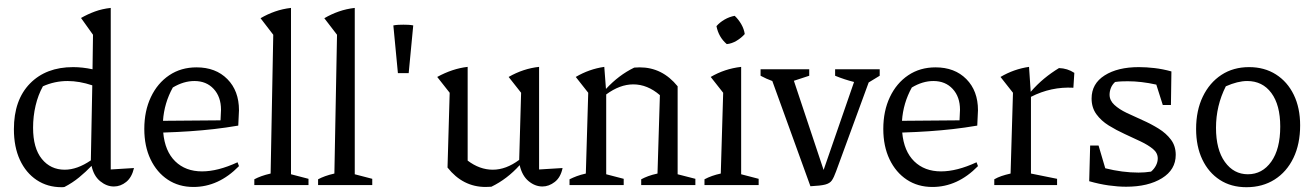

<svg xmlns="http://www.w3.org/2000/svg" viewBox="-20 -772 5482 801"><path d="M397 -751 396 -752H397ZM237 9Q178 9 133 -21Q88 -51 63 -105Q38 -159 38 -233Q38 -355 105 -423.5Q172 -492 285 -492Q324 -492 366 -483L368 -627L318 -697Q346 -713 376 -724Q406 -735 442 -739V-65L539 -71Q530 -32 506.5 -13Q483 6 455 6Q425 6 398 -16Q371 -38 362 -80Q338 -55 310 -32Q282 -9 249 8Q245 9 237 9ZM118 -239Q118 -154 154.5 -109Q191 -64 250 -64Q302 -64 359 -103L365 -416Q311 -434 262 -434Q208 -434 159 -412Q139 -376 128.5 -331.5Q118 -287 118 -239Z M787 8Q726 8 680 -22.5Q634 -53 608 -107.5Q582 -162 582 -234Q582 -309 609.5 -367Q637 -425 686 -458Q735 -491 800 -491Q880 -491 928.5 -442Q977 -393 977 -312L974 -248Q921 -239 872.5 -233.5Q824 -228 773 -224.5Q722 -221 661 -219Q668 -141 711 -99Q754 -57 823 -57Q889 -57 971 -95L977 -79Q892 8 787 8ZM701 -407Q665 -342 660 -268L900 -270L902 -314Q902 -368 871.5 -401Q841 -434 791 -434Q746 -434 701 -407Z M1041 0V-24Q1054 -31 1070.5 -37Q1087 -43 1109 -48L1120 -627L1067 -696Q1096 -713 1127.5 -724Q1159 -735 1194 -739V-45L1267 -26V0Z M1307 0V-24Q1320 -31 1336.5 -37Q1353 -43 1375 -48L1386 -627L1333 -696Q1362 -713 1393.5 -724Q1425 -735 1460 -739V-45L1533 -26V0Z M1640 -467 1621 -666Q1632 -668 1642 -668.5Q1652 -669 1663 -669Q1673 -669 1683.5 -668.5Q1694 -668 1704 -666L1685 -467Z M1847 -73 1856 -385 1804 -451Q1868 -486 1931 -493V-102Q1981 -64 2036 -64Q2091 -64 2146 -105L2154 -385L2102 -451Q2163 -486 2229 -493V-65L2327 -71Q2319 -32 2294.5 -13Q2270 6 2243 6Q2212 6 2185 -16.5Q2158 -39 2148 -83Q2096 -25 2030 7Q2019 8 2006 8Q1911 8 1847 -73Z M2356 0V-24Q2370 -31 2386 -37Q2402 -43 2424 -48L2434 -385L2382 -451Q2438 -484 2501 -493L2508 -401Q2535 -430 2564 -452Q2593 -474 2626 -490Q2637 -491 2649 -491Q2743 -491 2807 -412V-45L2881 -26V0H2655V-24Q2668 -31 2684 -37Q2700 -43 2723 -48L2733 -375Q2681 -420 2622 -420Q2566 -420 2509 -378V-45L2582 -26V0Z M2919 0V-24Q2934 -32 2951 -38Q2968 -44 2987 -48L2997 -385L2945 -451Q2974 -468 3005.5 -478.5Q3037 -489 3072 -493V-45L3145 -26V0ZM3045 -706Q3061 -691 3072.5 -671Q3084 -651 3087 -630Q3073 -614 3053 -602Q3033 -590 3012 -588Q2978 -617 2969 -663Q2983 -679 3003 -690.5Q3023 -702 3045 -706Z M3361 5 3202 -434Q3177 -443 3153 -456V-483H3356V-456L3292 -435L3416 -63L3543 -430Q3503 -440 3464 -456V-483H3650V-456L3604 -428L3468 -57Q3459 -32 3450.5 -19.5Q3442 -7 3422.5 -2Q3403 3 3361 5Z M3870 8Q3809 8 3763 -22.5Q3717 -53 3691 -107.5Q3665 -162 3665 -234Q3665 -309 3692.5 -367Q3720 -425 3769 -458Q3818 -491 3883 -491Q3963 -491 4011.5 -442Q4060 -393 4060 -312L4057 -248Q4004 -239 3955.5 -233.5Q3907 -228 3856 -224.5Q3805 -221 3744 -219Q3751 -141 3794 -99Q3837 -57 3906 -57Q3972 -57 4054 -95L4060 -79Q3975 8 3870 8ZM3784 -407Q3748 -342 3743 -268L3983 -270L3985 -314Q3985 -368 3954.5 -401Q3924 -434 3874 -434Q3829 -434 3784 -407Z M4128 0V-24Q4142 -32 4158 -37.5Q4174 -43 4196 -48L4206 -385L4154 -451Q4210 -484 4273 -493L4280 -389Q4307 -420 4336 -444Q4365 -468 4398 -488Q4433 -487 4462 -468L4458 -406Q4365 -411 4281 -368V-48L4390 -26V0Z M4524 -16 4528 -165H4563L4591 -70Q4627 -61 4661.5 -56.5Q4696 -52 4730 -52Q4743 -52 4756 -53Q4769 -54 4782 -56Q4795 -67 4802.5 -81.5Q4810 -96 4810 -111Q4810 -134 4790 -150.5Q4770 -167 4738.5 -182Q4707 -197 4672 -213Q4637 -229 4605.5 -248.5Q4574 -268 4554 -295.5Q4534 -323 4534 -361Q4534 -423 4588.5 -457.5Q4643 -492 4731 -492Q4762 -492 4796.5 -488Q4831 -484 4867 -474L4865 -334H4831L4804 -419Q4741 -433 4685 -433Q4672 -433 4659.5 -432.5Q4647 -432 4632 -430Q4620 -419 4614.5 -405Q4609 -391 4609 -377Q4609 -353 4629 -334.5Q4649 -316 4680.5 -301Q4712 -286 4747 -270.5Q4782 -255 4813.5 -235.5Q4845 -216 4865 -189.5Q4885 -163 4885 -126Q4885 -64 4827.5 -28.5Q4770 7 4678 7Q4644 7 4605 1.5Q4566 -4 4524 -16ZM4759 -40Q4761 -41 4762 -41Z M5180 9Q5116 9 5069 -21.5Q5022 -52 4996 -106.5Q4970 -161 4970 -234Q4970 -311 4998 -369Q5026 -427 5075.5 -459.5Q5125 -492 5191 -492Q5255 -492 5303 -461.5Q5351 -431 5377.5 -376.5Q5404 -322 5404 -249Q5404 -171 5376 -113Q5348 -55 5297.5 -23Q5247 9 5180 9ZM5186 -45Q5246 -45 5283.5 -97.5Q5321 -150 5321 -244Q5321 -334 5284 -384Q5247 -434 5183 -434Q5144 -434 5094 -412Q5053 -331 5053 -239Q5053 -148 5090 -96.5Q5127 -45 5186 -45Z"/></svg>

Font: Piazzolla
Style: Regular
Weight: 400
Designer: Juan Pablo del Peral
Foundry: Huerta Tipografica
Version: Version 1.330